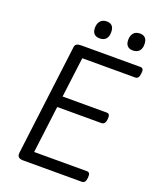

<svg xmlns="http://www.w3.org/2000/svg" viewBox="-191 -1201 1080 1313"><g transform="rotate(20 349.0 -544.5)"><path d="M141 0Q118 0 107.5 -9.5Q97 -19 99 -40L200 -848Q202 -862 213 -868.5Q224 -875 246 -875H676Q689 -875 694.5 -866Q700 -857 697 -835Q695 -814 687.5 -804.5Q680 -795 667 -795H282L245 -503H566Q579 -503 584.5 -494Q590 -485 588 -463Q586 -442 578 -432.5Q570 -423 557 -423H235L192 -80H576Q589 -80 594.5 -71Q600 -62 598 -40Q596 -19 588.5 -9.5Q581 0 567 0ZM346 -963Q320 -963 306 -977.5Q292 -992 292 -1021Q292 -1051 308 -1070Q324 -1089 355 -1089Q380 -1089 393.5 -1074.5Q407 -1060 407 -1030Q408 -1000 393 -981.5Q378 -963 346 -963ZM587 -963Q562 -963 548 -977.5Q534 -992 534 -1021Q534 -1051 549.5 -1070Q565 -1089 597 -1089Q621 -1089 635 -1074.5Q649 -1060 649 -1030Q650 -1000 634.5 -981.5Q619 -963 587 -963Z"/></g></svg>

Font: Playwrite GB J
Style: Italic
Weight: 400
Italic angle: -7.01216°
Designer: Veronika Burian, José Scaglione
Foundry: TypeTogether
Version: Version 1.002